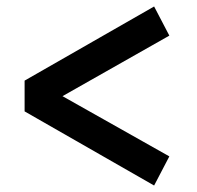

<svg xmlns="http://www.w3.org/2000/svg" viewBox="-20 -605 609 593"><path d="M503 -122 456 -32 56 -261V-356L456 -585L503 -495L173 -308Z"/></svg>

Font: Maitree Semibold
Style: Regular
Weight: 600
Designer: CadsonDemak Team
Foundry: CadsonDemak
Version: Version 1.010